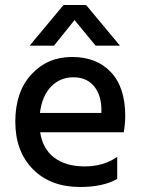

<svg xmlns="http://www.w3.org/2000/svg" viewBox="-20 -740 565 765"><path d="M195 -558H98L233 -720H323L458 -558H361L277 -660ZM139 -290H384V-308Q382 -365 353 -398.5Q324 -432 272 -432Q220 -432 184 -395.5Q148 -359 139 -290ZM299 5Q181 5 111 -66Q41 -137 41 -255.5Q41 -374 105 -443.5Q169 -513 267 -513Q365 -513 422 -452.5Q479 -392 479 -278Q479 -247 473 -213H140Q150 -147 196 -112Q242 -77 317.5 -77Q393 -77 447 -115V-27Q391 5 299 5Z"/></svg>

Font: Hind Guntur Medium
Style: Regular
Weight: 500
Designer: Manushi Parikh, Hitesh Malaviya
Foundry: Indian Type Foundry
Version: Version 1.000;PS 1.0;hotconv 1.0.86;makeotf.lib2.5.63406; tt